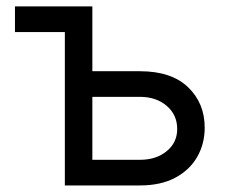

<svg xmlns="http://www.w3.org/2000/svg" viewBox="-20 -565 695 585"><path d="M261.4 -348H406.2Q502.1 -348 552.9 -299.4Q603.7 -250.7 603.7 -176.1Q603.7 -127.1 581 -87.2Q558.2 -47.2 514.2 -23.6Q470.2 0 406.2 0H177.6V-467.3H25.6V-545.5H261.4ZM261.4 -269.9V-78.1H406.2Q456 -78.1 487.9 -104.4Q519.9 -130.7 519.9 -171.9Q519.9 -215.2 487.9 -242.5Q456 -269.9 406.2 -269.9Z"/></svg>

Font: Inter Zeller
Style: Regular
Weight: 400
Designer: Rasmus Andersson; Joe Bland
Foundry: zeller
Version: Version 3.015;git-dec3a8cb1